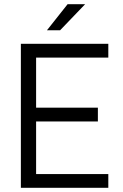

<svg xmlns="http://www.w3.org/2000/svg" viewBox="-20 -900 587 920"><path d="M153 -624V-384H449V-318H153V-66H499V0H80V-690H499V-624ZM304 -880H388L268 -755H205Z"/></svg>

Font: D-DIN
Style: Regular
Weight: 400
Designer: Charles Nix
Foundry: Datto Inc.
Version: Version 1.00